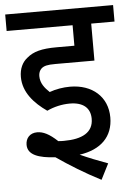

<svg xmlns="http://www.w3.org/2000/svg" viewBox="-53 -662 563 812"><g transform="rotate(-5 229.0 -256.0)"><path d="M239 -223C297 -223 326 -196 326 -151C326 -93 279 -68 201 -68C194 -68 186 -68 177 -69C142 -102 116 -114 91 -114C60 -114 42 -93 42 -65C42 -22 88 -6 159 -2C214 36 277 75 345 110L379 43C338 28 297 12 262 -4C353 -17 405 -68 405 -150C405 -237 341 -294 246 -294C218 -294 186 -289 159 -279C139 -298 121 -319 121 -350C121 -362 125 -374 134 -382C145 -391 158 -395 193 -395H359V-552H458V-622H0V-552H280V-465H205C140 -465 105 -455 78 -432C56 -415 43 -388 43 -353C43 -287 89 -238 142 -201C171 -215 206 -223 239 -223Z"/></g></svg>

Font: Noto Sans Devanagari UI SemiCondensed
Style: Regular
Weight: 400
Width: 4
Designer: Jelle Bosma - Monotype Design Team
Foundry: Monotype Imaging Inc.
Version: Version 2.003